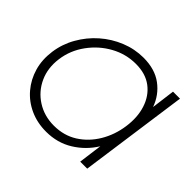

<svg xmlns="http://www.w3.org/2000/svg" viewBox="-131 -667 834 834"><g transform="rotate(45 286.0 -250.5)"><path d="M509.5 -500H552.5L482.5 0H439.5L454 -109Q420.5 -54.5 366 -20.8Q311.5 13 242.5 13Q188 13 143 -7.5Q98 -28 67 -64.5Q36 -101 22.2 -148.5Q8.5 -196 16 -251Q23.5 -305.5 50.8 -353.2Q78 -401 119 -437Q160 -473 210.5 -493.5Q261 -514 315 -514Q385 -514 430.5 -480.2Q476 -446.5 495.5 -391.5ZM248 -29.5Q309 -29.5 356 -59.2Q403 -89 433 -139.2Q463 -189.5 471.5 -250Q480.5 -312 464.2 -362.2Q448 -412.5 409.2 -442Q370.5 -471.5 310.5 -471.5Q249.5 -471.5 195.5 -441.8Q141.5 -412 104.8 -361.5Q68 -311 59.5 -250Q51 -188 74 -138Q97 -88 143 -58.8Q189 -29.5 248 -29.5Z"/></g></svg>

Font: Urbanist ExtraLight
Style: Italic
Weight: 250
Version: Version 1.303